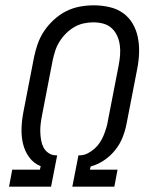

<svg xmlns="http://www.w3.org/2000/svg" viewBox="-20 -702 590 722"><path d="M14 0 26 -64H130L133 -77Q106 -88 89.5 -111Q73 -134 66.5 -161.5Q60 -189 61 -219.5Q62 -250 68 -281L108 -487Q113 -512 122 -537.5Q131 -563 146.5 -586Q162 -609 183.5 -628.5Q205 -648 229 -660Q253 -672 279.5 -677Q306 -682 332 -682Q362 -682 391 -675.5Q420 -669 442.5 -653Q465 -637 479 -613Q493 -589 498.5 -561Q504 -533 503 -503Q502 -473 496 -443L456 -237Q451 -211 441 -185.5Q431 -160 413 -137.5Q395 -115 371 -99Q347 -83 321 -76L318 -64H422L410 0H252L275 -118H281Q295 -118 309 -125Q323 -132 335 -142.5Q347 -153 355.5 -166Q364 -179 369.5 -192.5Q375 -206 379.5 -220.5Q384 -235 386 -249L426 -455Q430 -475 431.5 -494.5Q433 -514 430.5 -532.5Q428 -551 420.5 -567.5Q413 -584 400 -596Q387 -608 369 -613Q351 -618 331 -618Q313 -618 294.5 -614Q276 -610 259 -600Q242 -590 228 -576Q214 -562 203.5 -545Q193 -528 187.5 -510.5Q182 -493 178 -475L138 -268Q135 -253 133 -237Q131 -221 131.5 -205.5Q132 -190 134.5 -175.5Q137 -161 143.5 -148Q150 -135 162.5 -126.5Q175 -118 190 -118H195L172 0Z"/></svg>

Font: Lode
Style: Italic
Weight: 400
Italic angle: -11°
Monospace: yes
Designer: Belleve Invis
Foundry: Belleve Invis
Version: Version 29.2.0; ttfautohint (v1.8.3)